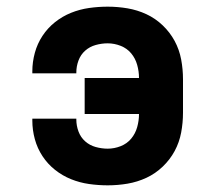

<svg xmlns="http://www.w3.org/2000/svg" viewBox="-20 -548 640 576"><path d="M303 8Q275 8 247 4Q219 0 193 -10.5Q167 -21 145 -38.5Q123 -56 107.5 -79.5Q92 -103 84.5 -130.5Q77 -158 77 -186V-192H209V-189Q209 -171 215.5 -153.5Q222 -136 235.5 -124Q249 -112 267 -107Q285 -102 303 -102Q323 -102 342 -109.5Q361 -117 373.5 -132Q386 -147 391.5 -166.5Q397 -186 397 -206H234V-314H397Q397 -334 391.5 -353.5Q386 -373 373.5 -388Q361 -403 342 -410.5Q323 -418 303 -418Q285 -418 267 -413Q249 -408 235.5 -396Q222 -384 215.5 -366.5Q209 -349 209 -331V-328H77V-334Q77 -362 84.5 -389.5Q92 -417 107.5 -440.5Q123 -464 145 -481.5Q167 -499 193 -509.5Q219 -520 247 -524Q275 -528 303 -528Q333 -528 362.5 -523Q392 -518 419 -505.5Q446 -493 468 -472Q490 -451 504 -425Q518 -399 523.5 -369.5Q529 -340 529 -310V-210Q529 -180 523.5 -150.5Q518 -121 504 -95Q490 -69 468 -48Q446 -27 419 -14.5Q392 -2 362.5 3Q333 8 303 8Z"/></svg>

Font: Iosevka Extrabold Extended
Style: Regular
Weight: 800
Width: 7
Monospace: yes
Designer: Belleve Invis
Foundry: Belleve Invis
Version: Version 32.5.0; ttfautohint (v1.8.4)